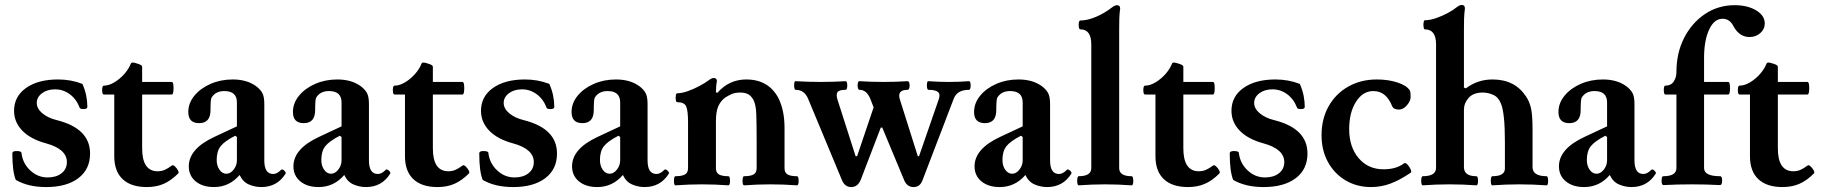

<svg xmlns="http://www.w3.org/2000/svg" viewBox="-20 -747 7382 778"><path d="M167 11Q94 11 44 -18Q30 -52 30 -126Q30 -135 47 -135Q67 -135 67 -127Q72 -85 102.5 -56.5Q133 -28 173 -28Q208 -28 229.5 -45Q251 -62 251 -90Q251 -143 167 -166Q104 -183 70.5 -217.5Q37 -252 37 -298Q37 -356 85.5 -390.5Q134 -425 215 -425Q268 -425 314 -407Q325 -382 329.5 -358.5Q334 -335 334 -314Q334 -305 319 -305Q305 -305 303 -310Q290 -345 263 -365Q236 -385 203 -385Q171 -385 150 -369Q129 -353 129 -330Q129 -307 151.5 -288Q174 -269 211 -260Q345 -226 345 -125Q345 -61 297.5 -25Q250 11 167 11Z M575 11Q511 11 477 -21Q443 -53 443 -114V-364H401Q396 -364 394.5 -373Q393 -382 394.5 -391Q396 -400 401 -400Q421 -400 443.5 -413.5Q466 -427 484 -447.5Q502 -468 510 -489Q512 -494 519 -493.5Q526 -493 534 -490Q542 -488 549 -484.5Q556 -481 556 -476V-415H676Q681 -415 682.5 -402.5Q684 -390 682.5 -377Q681 -364 676 -364H556V-146Q556 -53 619 -53Q634 -53 647 -58.5Q660 -64 676 -76Q681 -80 688.5 -73Q696 -66 701 -57Q706 -48 702 -44Q673 -15 643 -2Q613 11 575 11Z M847 11Q801 11 773 -12Q745 -35 745 -73Q745 -144 848 -192L940 -235V-332Q940 -378 889 -378Q853 -378 837 -351Q833 -344 833 -301Q833 -248 787 -248Q743 -248 743 -293Q743 -329 767.5 -359Q792 -389 833 -407Q874 -425 923 -425Q979 -425 1016 -399Q1034 -386 1042.5 -371Q1051 -356 1051 -326V-97Q1051 -42 1087 -42Q1103 -42 1119 -59Q1124 -63 1132 -55.5Q1140 -48 1137 -43Q1103 11 1039 11Q1013 11 988.5 0.5Q964 -10 951 -38Q909 11 847 11ZM897 -43Q914 -43 927 -60Q940 -77 940 -97V-192L933 -197Q890 -175 874 -154.5Q858 -134 858 -99Q858 -75 869.5 -59Q881 -43 897 -43Z M1271 11Q1225 11 1197 -12Q1169 -35 1169 -73Q1169 -144 1272 -192L1364 -235V-332Q1364 -378 1313 -378Q1277 -378 1261 -351Q1257 -344 1257 -301Q1257 -248 1211 -248Q1167 -248 1167 -293Q1167 -329 1191.5 -359Q1216 -389 1257 -407Q1298 -425 1347 -425Q1403 -425 1440 -399Q1458 -386 1466.5 -371Q1475 -356 1475 -326V-97Q1475 -42 1511 -42Q1527 -42 1543 -59Q1548 -63 1556 -55.5Q1564 -48 1561 -43Q1527 11 1463 11Q1437 11 1412.5 0.5Q1388 -10 1375 -38Q1333 11 1271 11ZM1321 -43Q1338 -43 1351 -60Q1364 -77 1364 -97V-192L1357 -197Q1314 -175 1298 -154.5Q1282 -134 1282 -99Q1282 -75 1293.5 -59Q1305 -43 1321 -43Z M1753 11Q1689 11 1655 -21Q1621 -53 1621 -114V-364H1579Q1574 -364 1572.5 -373Q1571 -382 1572.5 -391Q1574 -400 1579 -400Q1599 -400 1621.5 -413.5Q1644 -427 1662 -447.5Q1680 -468 1688 -489Q1690 -494 1697 -493.5Q1704 -493 1712 -490Q1720 -488 1727 -484.5Q1734 -481 1734 -476V-415H1854Q1859 -415 1860.5 -402.5Q1862 -390 1860.5 -377Q1859 -364 1854 -364H1734V-146Q1734 -53 1797 -53Q1812 -53 1825 -58.5Q1838 -64 1854 -76Q1859 -80 1866.5 -73Q1874 -66 1879 -57Q1884 -48 1880 -44Q1851 -15 1821 -2Q1791 11 1753 11Z M2059 11Q1986 11 1936 -18Q1922 -52 1922 -126Q1922 -135 1939 -135Q1959 -135 1959 -127Q1964 -85 1994.5 -56.5Q2025 -28 2065 -28Q2100 -28 2121.5 -45Q2143 -62 2143 -90Q2143 -143 2059 -166Q1996 -183 1962.5 -217.5Q1929 -252 1929 -298Q1929 -356 1977.5 -390.5Q2026 -425 2107 -425Q2160 -425 2206 -407Q2217 -382 2221.5 -358.5Q2226 -335 2226 -314Q2226 -305 2211 -305Q2197 -305 2195 -310Q2182 -345 2155 -365Q2128 -385 2095 -385Q2063 -385 2042 -369Q2021 -353 2021 -330Q2021 -307 2043.5 -288Q2066 -269 2103 -260Q2237 -226 2237 -125Q2237 -61 2189.5 -25Q2142 11 2059 11Z M2400 11Q2354 11 2326 -12Q2298 -35 2298 -73Q2298 -144 2401 -192L2493 -235V-332Q2493 -378 2442 -378Q2406 -378 2390 -351Q2386 -344 2386 -301Q2386 -248 2340 -248Q2296 -248 2296 -293Q2296 -329 2320.5 -359Q2345 -389 2386 -407Q2427 -425 2476 -425Q2532 -425 2569 -399Q2587 -386 2595.5 -371Q2604 -356 2604 -326V-97Q2604 -42 2640 -42Q2656 -42 2672 -59Q2677 -63 2685 -55.5Q2693 -48 2690 -43Q2656 11 2592 11Q2566 11 2541.5 0.5Q2517 -10 2504 -38Q2462 11 2400 11ZM2450 -43Q2467 -43 2480 -60Q2493 -77 2493 -97V-192L2486 -197Q2443 -175 2427 -154.5Q2411 -134 2411 -99Q2411 -75 2422.5 -59Q2434 -43 2450 -43Z M2717 4Q2713 4 2711.5 -5Q2710 -14 2711.5 -23.5Q2713 -33 2717 -33Q2743 -33 2755.5 -40Q2768 -47 2768 -66V-252Q2768 -298 2760.5 -315.5Q2753 -333 2724 -333Q2720 -333 2718.5 -342Q2717 -351 2718.5 -360Q2720 -369 2724 -369Q2743 -369 2768 -378Q2793 -387 2816 -399.5Q2839 -412 2852 -422Q2864 -431 2872 -431Q2885 -431 2885 -418Q2881 -399 2881 -373L2887 -371Q2934 -425 3004 -425Q3095 -425 3135 -348Q3147 -323 3153 -293.5Q3159 -264 3159 -227V-66Q3159 -47 3171.5 -40Q3184 -33 3209 -33Q3214 -33 3215.5 -23.5Q3217 -14 3215.5 -5Q3214 4 3209 4Q3182 2 3155.5 1Q3129 0 3102 0Q3075 0 3048.5 1Q3022 2 2995 4Q2991 4 2989.5 -5Q2988 -14 2989.5 -23.5Q2991 -33 2995 -33Q3021 -33 3033.5 -40Q3046 -47 3046 -66V-173Q3046 -249 3044.5 -286Q3043 -323 3033 -342Q3023 -360 3010 -366Q2997 -372 2980 -372Q2958 -372 2944 -365.5Q2930 -359 2919 -352Q2901 -339 2891 -317.5Q2881 -296 2881 -255V-66Q2881 -47 2893.5 -40Q2906 -33 2931 -33Q2936 -33 2937.5 -23.5Q2939 -14 2937.5 -5Q2936 4 2931 4Q2904 2 2877.5 1Q2851 0 2824 0Q2797 0 2770.5 1Q2744 2 2717 4Z M3429 11Q3405 11 3393 -14L3254 -348Q3239 -383 3204 -383Q3200 -383 3198.5 -392Q3197 -401 3198.5 -410Q3200 -419 3204 -418Q3255 -415 3305 -415Q3355 -415 3406 -418Q3411 -418 3412.5 -409.5Q3414 -401 3412.5 -392Q3411 -383 3406 -383Q3380 -383 3373.5 -373.5Q3367 -364 3374 -342L3447 -114H3453L3520 -312L3506 -348Q3491 -383 3463 -383Q3458 -383 3456 -392Q3454 -401 3456 -410Q3458 -419 3463 -418Q3511 -415 3560 -415Q3609 -415 3657 -418Q3663 -418 3665 -409.5Q3667 -401 3665 -392Q3663 -383 3657 -383Q3613 -383 3627 -342L3699 -114H3704L3784 -345Q3791 -365 3781 -374Q3771 -383 3742 -383Q3738 -383 3736.5 -392Q3735 -401 3736.5 -410Q3738 -419 3742 -418Q3784 -415 3824 -415Q3866 -415 3906 -418Q3911 -418 3912.5 -409.5Q3914 -401 3912.5 -392Q3911 -383 3906 -383Q3859 -383 3845 -348L3719 -19Q3709 11 3682 11Q3657 11 3645 -14L3555 -230H3549L3468 -19Q3456 11 3429 11Z M4031 11Q3985 11 3957 -12Q3929 -35 3929 -73Q3929 -144 4032 -192L4124 -235V-332Q4124 -378 4073 -378Q4037 -378 4021 -351Q4017 -344 4017 -301Q4017 -248 3971 -248Q3927 -248 3927 -293Q3927 -329 3951.5 -359Q3976 -389 4017 -407Q4058 -425 4107 -425Q4163 -425 4200 -399Q4218 -386 4226.5 -371Q4235 -356 4235 -326V-97Q4235 -42 4271 -42Q4287 -42 4303 -59Q4308 -63 4316 -55.5Q4324 -48 4321 -43Q4287 11 4223 11Q4197 11 4172.5 0.5Q4148 -10 4135 -38Q4093 11 4031 11ZM4081 -43Q4098 -43 4111 -60Q4124 -77 4124 -97V-192L4117 -197Q4074 -175 4058 -154.5Q4042 -134 4042 -99Q4042 -75 4053.5 -59Q4065 -43 4081 -43Z M4351 4Q4347 4 4345.5 -5Q4344 -14 4345.5 -23.5Q4347 -33 4351 -33Q4402 -33 4402 -66V-567Q4402 -628 4358 -628Q4353 -628 4351.5 -637Q4350 -646 4351.5 -655Q4353 -664 4358 -664Q4386 -664 4420.5 -678.5Q4455 -693 4486 -717Q4498 -726 4506 -726Q4519 -726 4519 -713Q4516 -691 4515.5 -669.5Q4515 -648 4515 -628V-66Q4515 -33 4565 -33Q4570 -33 4571.5 -23.5Q4573 -14 4571.5 -5Q4570 4 4565 4Q4538 2 4511.5 1Q4485 0 4458 0Q4431 0 4404.5 1Q4378 2 4351 4Z M4794 11Q4730 11 4696 -21Q4662 -53 4662 -114V-364H4620Q4615 -364 4613.5 -373Q4612 -382 4613.5 -391Q4615 -400 4620 -400Q4640 -400 4662.5 -413.5Q4685 -427 4703 -447.5Q4721 -468 4729 -489Q4731 -494 4738 -493.5Q4745 -493 4753 -490Q4761 -488 4768 -484.5Q4775 -481 4775 -476V-415H4895Q4900 -415 4901.5 -402.5Q4903 -390 4901.5 -377Q4900 -364 4895 -364H4775V-146Q4775 -53 4838 -53Q4853 -53 4866 -58.5Q4879 -64 4895 -76Q4900 -80 4907.5 -73Q4915 -66 4920 -57Q4925 -48 4921 -44Q4892 -15 4862 -2Q4832 11 4794 11Z M5100 11Q5027 11 4977 -18Q4963 -52 4963 -126Q4963 -135 4980 -135Q5000 -135 5000 -127Q5005 -85 5035.5 -56.5Q5066 -28 5106 -28Q5141 -28 5162.5 -45Q5184 -62 5184 -90Q5184 -143 5100 -166Q5037 -183 5003.5 -217.5Q4970 -252 4970 -298Q4970 -356 5018.5 -390.5Q5067 -425 5148 -425Q5201 -425 5247 -407Q5258 -382 5262.5 -358.5Q5267 -335 5267 -314Q5267 -305 5252 -305Q5238 -305 5236 -310Q5223 -345 5196 -365Q5169 -385 5136 -385Q5104 -385 5083 -369Q5062 -353 5062 -330Q5062 -307 5084.5 -288Q5107 -269 5144 -260Q5278 -226 5278 -125Q5278 -61 5230.5 -25Q5183 11 5100 11Z M5536 11Q5478 11 5432.5 -16Q5387 -43 5361 -90.5Q5335 -138 5335 -199Q5335 -265 5363.5 -316Q5392 -367 5443 -396Q5494 -425 5559 -425Q5606 -425 5643.5 -412.5Q5681 -400 5693 -380Q5696 -374 5696 -354Q5696 -338 5681 -320.5Q5666 -303 5649 -303Q5627 -303 5621 -317Q5597 -378 5545 -378Q5502 -378 5474.5 -334.5Q5447 -291 5447 -224Q5447 -151 5485.5 -106Q5524 -61 5586 -61Q5638 -61 5669 -85Q5675 -89 5683 -80.5Q5691 -72 5696 -61Q5701 -50 5696 -47Q5652 -17 5614 -3Q5576 11 5536 11Z M5745 4Q5741 4 5739.5 -5Q5738 -14 5739.5 -23.5Q5741 -33 5745 -33Q5799 -33 5799 -67V-567Q5799 -628 5754 -628Q5750 -628 5748.5 -637.5Q5747 -647 5748.5 -656Q5750 -665 5754 -665Q5774 -665 5799 -673.5Q5824 -682 5847 -694.5Q5870 -707 5883 -718Q5895 -727 5903 -727Q5916 -727 5916 -713Q5913 -691 5912.5 -669.5Q5912 -648 5912 -628V-392L5920 -389Q5942 -406 5969 -415.5Q5996 -425 6028 -425Q6118 -425 6163 -357Q6177 -337 6183.5 -309.5Q6190 -282 6190 -223V-70Q6190 -33 6247 -33Q6251 -33 6252.5 -23.5Q6254 -14 6252.5 -5Q6251 4 6247 4Q6219 2 6191.5 1Q6164 0 6137 0Q6109 0 6082 1Q6055 2 6027 4Q6023 4 6021.5 -5Q6020 -14 6021.5 -23.5Q6023 -33 6027 -33Q6078 -33 6078 -64V-173Q6078 -289 6062 -327Q6052 -353 6031 -362.5Q6010 -372 5988 -372Q5950 -372 5931 -350.5Q5912 -329 5912 -302V-70Q5912 -33 5962 -33Q5967 -33 5968.5 -23.5Q5970 -14 5968.5 -5Q5967 4 5962 4Q5935 2 5908 1Q5881 0 5854 0Q5826 0 5799 1Q5772 2 5745 4Z M6399 11Q6353 11 6325 -12Q6297 -35 6297 -73Q6297 -144 6400 -192L6492 -235V-332Q6492 -378 6441 -378Q6405 -378 6389 -351Q6385 -344 6385 -301Q6385 -248 6339 -248Q6295 -248 6295 -293Q6295 -329 6319.5 -359Q6344 -389 6385 -407Q6426 -425 6475 -425Q6531 -425 6568 -399Q6586 -386 6594.5 -371Q6603 -356 6603 -326V-97Q6603 -42 6639 -42Q6655 -42 6671 -59Q6676 -63 6684 -55.5Q6692 -48 6689 -43Q6655 11 6591 11Q6565 11 6540.5 0.5Q6516 -10 6503 -38Q6461 11 6399 11ZM6449 -43Q6466 -43 6479 -60Q6492 -77 6492 -97V-192L6485 -197Q6442 -175 6426 -154.5Q6410 -134 6410 -99Q6410 -75 6421.5 -59Q6433 -43 6449 -43Z M6720 3Q6715 2 6713.5 -6.5Q6712 -15 6713.5 -24Q6715 -33 6720 -33Q6773 -33 6773 -66V-364H6728Q6724 -364 6722.5 -373Q6721 -382 6722.5 -391Q6724 -400 6728 -400Q6751 -400 6762 -416.5Q6773 -433 6773 -455Q6773 -532 6804 -593Q6835 -654 6888.5 -690Q6942 -726 7009 -726Q7061 -726 7096 -705Q7131 -684 7131 -652Q7131 -629 7113 -613Q7095 -597 7069 -597Q7028 -597 7004 -641Q6989 -671 6960 -671Q6926 -671 6905.5 -627Q6885 -583 6885 -512V-415H6983Q6988 -415 6989.5 -402.5Q6991 -390 6989.5 -377Q6988 -364 6983 -364H6885V-66Q6885 -33 6950 -33Q6956 -33 6957.5 -24Q6959 -15 6957.5 -6.5Q6956 2 6950 3Q6893 0 6835 0Q6777 0 6720 3Z M7203 11Q7139 11 7105 -21Q7071 -53 7071 -114V-364H7029Q7024 -364 7022.5 -373Q7021 -382 7022.5 -391Q7024 -400 7029 -400Q7049 -400 7071.5 -413.5Q7094 -427 7112 -447.5Q7130 -468 7138 -489Q7140 -494 7147 -493.5Q7154 -493 7162 -490Q7170 -488 7177 -484.5Q7184 -481 7184 -476V-415H7304Q7309 -415 7310.5 -402.5Q7312 -390 7310.5 -377Q7309 -364 7304 -364H7184V-146Q7184 -53 7247 -53Q7262 -53 7275 -58.5Q7288 -64 7304 -76Q7309 -80 7316.5 -73Q7324 -66 7329 -57Q7334 -48 7330 -44Q7301 -15 7271 -2Q7241 11 7203 11Z"/></svg>

Font: Junicode
Style: Bold
Weight: 700
Designer: Peter S. Baker
Version: Version 2.100; ttfautohint (v1.8.4)